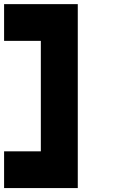

<svg xmlns="http://www.w3.org/2000/svg" viewBox="-20 -740 580 939"><path d="M179.7 -540Q240.2 -540 360.4 -540Q360.4 -480.5 360.4 -360.4Q360.4 -240.2 360.4 0Q360.4 59.6 360.4 179.7Q240.2 179.7 0 179.7Q0 120.1 0 0Q59.6 0 179.7 0Q179.7 -120.1 179.7 -360.4Q179.7 -405.3 179.7 -448.2Q179.7 -491.2 179.7 -540ZM360.4 -540Q299.8 -540 179.7 -540Q179.7 -599.6 179.7 -719.7Q240.2 -719.7 360.4 -719.7Q360.4 -660.2 360.4 -540ZM179.7 -540Q120.1 -540 0 -540Q0 -599.6 0 -719.7Q59.6 -719.7 179.7 -719.7Q179.7 -660.2 179.7 -540Z"/></svg>

Font: Pixelfont
Style: 5 px
Weight: 400
Designer: Eugene Lysy
Version: Version 1.0.2 (beta)